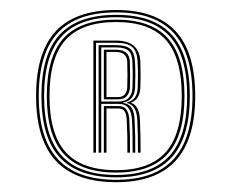

<svg xmlns="http://www.w3.org/2000/svg" viewBox="-20 -882 467 388"><path d="M214.8 -513.8Q132.9 -513.8 92.9 -557Q52.9 -600.1 52.9 -687.9Q52.9 -776.5 92.9 -819.1Q132.9 -861.8 214.8 -861.8Q295 -861.8 334.7 -819.1Q374.5 -776.5 374.5 -687.9Q374.5 -600.1 334.7 -557Q295 -513.8 214.8 -513.8ZM214.8 -518.6Q292.5 -518.6 330.8 -560.4Q369 -602.3 369 -687.9Q369 -773.9 331 -815.4Q292.9 -857 214.8 -857Q135.3 -857 96.8 -815.6Q58.3 -774.1 58.3 -687.9Q58.3 -602.1 97 -560.3Q135.8 -518.6 214.8 -518.6ZM214.8 -523.6Q138 -523.6 100.9 -563.8Q63.7 -604 63.7 -687.9Q63.7 -772.4 100.9 -812.2Q138 -852 214.8 -852Q290.3 -852 326.9 -812Q363.6 -772 363.6 -687.9Q363.6 -604.4 326.9 -564Q290.3 -523.6 214.8 -523.6ZM214.8 -528.4Q287.5 -528.4 322.9 -567.5Q358.2 -606.6 358.2 -687.9Q358.2 -769.6 323.1 -808.4Q288 -847.2 214.8 -847.2Q140.3 -847.2 104.7 -808.6Q69.1 -770 69.1 -687.9Q69.1 -606.2 104.8 -567.3Q140.5 -528.4 214.8 -528.4ZM214.8 -533.3Q143.2 -533.3 108.9 -570.9Q74.6 -608.5 74.6 -687.9Q74.6 -767.7 108.7 -805Q142.8 -842.3 214.8 -842.3Q285.3 -842.3 319 -805Q352.8 -767.7 352.8 -687.9Q352.8 -608.7 318.9 -571Q285 -533.3 214.8 -533.3ZM214.8 -538.1Q282.6 -538.1 315 -574.5Q347.3 -610.9 347.3 -687.9Q347.3 -765.3 315.1 -801.4Q282.8 -837.5 214.8 -837.5Q145.5 -837.5 112.7 -801.5Q80 -765.5 80 -687.9Q80 -610.7 112.8 -574.4Q145.7 -538.1 214.8 -538.1ZM168.7 -573.5V-800H214.2Q261.8 -800 263.6 -757.5Q264.1 -743.9 264.1 -729.9Q264.1 -715.9 263.6 -704.6Q263.1 -693.2 258.4 -685.5Q253.7 -677.8 245.4 -675V-673.9Q261.5 -668.9 262.8 -639.1Q263.6 -618.6 263.8 -606.4Q264.1 -594.2 264.1 -573.5H258.8Q258.8 -594 258.6 -606.3Q258.3 -618.6 257.5 -639.1Q256.2 -669.5 236.8 -673.7V-675.2Q247.7 -678.1 252.7 -685.2Q257.6 -692.2 258.3 -704.6Q258.8 -715.9 258.8 -730.3Q258.8 -744.6 258.1 -757.5Q257 -778.2 247.4 -786.8Q237.7 -795.5 214.2 -795.5H174V-573.5ZM189.9 -573.5V-667.6H219.4Q231.3 -667.6 236.1 -659.6Q240.9 -651.7 241.4 -638.8Q242.4 -618.6 242.6 -606.3Q242.7 -594 242.7 -573.5H237.4Q237.4 -594 237.3 -606.3Q237.1 -618.6 236.1 -638.8Q235.9 -648.8 232.5 -655.8Q229.1 -662.8 219.6 -662.8H195.2V-573.5ZM179.3 -573.5V-790.8H214.2Q234.8 -790.8 243.3 -783.1Q251.8 -775.5 252.8 -757.5Q253.5 -744.4 253.5 -730.2Q253.5 -716.1 253 -704.6Q252.3 -692.1 246.5 -684.5Q240.7 -677 229.2 -674.9V-673.9Q241.5 -672.1 246.5 -663.2Q251.5 -654.3 252 -639.1Q253 -618.6 253.2 -606.3Q253.5 -594 253.3 -573.5H248Q248 -594 247.8 -606.4Q247.7 -618.8 246.7 -639.1Q246.2 -654.4 239.8 -663.2Q233.5 -672.1 219.1 -672.1H184.6V-573.5ZM184.6 -676.8H218.9Q233.2 -676.8 240.2 -684.4Q247.2 -692 247.7 -704.6Q248.2 -716.1 248.2 -730.1Q248.2 -744.1 247.5 -757.5Q247 -773.1 239.6 -779.6Q232.2 -786.2 214.2 -786.2H184.6ZM189.9 -681.3V-781.5H214.2Q241.4 -781.5 242.4 -757.5Q242.9 -743.9 242.9 -729.9Q243 -715.9 242.5 -704.8Q242 -694.7 236.3 -688Q230.6 -681.3 218.9 -681.3ZM195.2 -685.9H218.9Q228.2 -685.9 232.5 -691.7Q236.9 -697.6 237.1 -704.8Q237.6 -716.1 237.6 -729.9Q237.6 -743.7 237.1 -757.3Q236.2 -777 214.2 -777H195.2Z"/></svg>

Font: Big Shoulders Inline Text Thin
Style: Regular
Weight: 100
Designer: Patric King
Foundry: XO Type Co
Version: Version 2.002